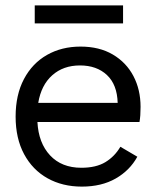

<svg xmlns="http://www.w3.org/2000/svg" viewBox="-20 -683 576 713"><path d="M284 10Q212 10 156.5 -21Q101 -52 69.5 -110.5Q38 -169 38 -250Q38 -331 69 -389.5Q100 -448 154.5 -479Q209 -510 279 -510Q349 -510 399 -480.5Q449 -451 475.5 -400.5Q502 -350 502 -286Q502 -269 501 -255Q500 -241 498 -230H119Q123 -152 166 -106Q209 -60 282 -60Q337 -60 371.5 -81Q406 -102 427 -138L490 -101Q462 -50 409.5 -20Q357 10 284 10ZM122 -301H417Q415 -369 377 -404.5Q339 -440 277 -440Q215 -440 174 -403.5Q133 -367 122 -301ZM437 -663V-596H109V-663Z"/></svg>

Font: Prodigy Sans
Style: Regular
Weight: 400
Designer: Wei Huang
Foundry: Wei Huang
Version: Version 1.003; ttfautohint (v1.8.3)